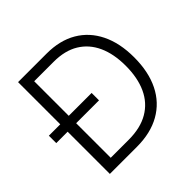

<svg xmlns="http://www.w3.org/2000/svg" viewBox="-181 -902 1076 1076"><g transform="rotate(-45 356.5 -364.0)"><path d="M316.9 0H140.6V-60.5H313Q406.2 -60.5 469 -97.2Q531.7 -133.8 563.2 -202.1Q594.7 -270.5 594.7 -365.7Q594.7 -459.5 564 -526.9Q533.2 -594.2 473.4 -630.6Q413.6 -667 325.2 -667H137.7V-727.5H329.1Q433.6 -727.5 507.8 -684.1Q582 -640.6 621.8 -559.6Q661.6 -478.5 661.6 -365.7Q661.6 -251 621.1 -169.2Q580.6 -87.4 503.4 -43.7Q426.3 0 316.9 0ZM170.4 -727.5V0H103V-727.5ZM12.7 -334.5V-393.1H351.6V-334.5Z"/></g></svg>

Font: Inter 24pt Light
Style: Regular
Weight: 300
Designer: Rasmus Andersson
Foundry: rsms
Version: Version 4.001;git-66647c0bb